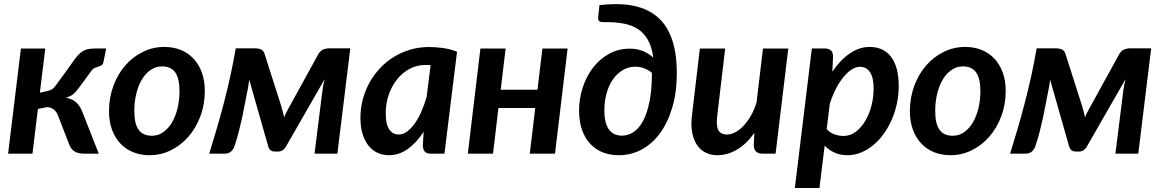

<svg xmlns="http://www.w3.org/2000/svg" viewBox="-20 -750 5670 937"><path d="M310.5 -413Q330 -440.5 343.8 -459.8Q357.5 -479 371.2 -491Q385 -503 402.2 -508.2Q419.5 -513.5 446.5 -513.5H498L485.5 -450Q483 -436.5 476.8 -432.2Q470.5 -428 462 -425.8Q453.5 -423.5 443.5 -419.2Q433.5 -415 423.5 -401L367 -324Q352 -302.5 337.5 -290.5Q323 -278.5 301 -273.5Q332.5 -267.5 351.5 -250.8Q370.5 -234 382.5 -202.5L462 0H391.5Q375.5 0 364.2 -2.8Q353 -5.5 344.5 -10.5Q336 -15.5 330 -23Q324 -30.5 319.5 -40.5L263.5 -185Q257.5 -203.5 242.8 -215.2Q228 -227 209.5 -227L165 -218.5L138.5 0H19.5L82 -513H201L174.5 -297.5L203.5 -304Q213 -306 220 -308.2Q227 -310.5 232.5 -313.8Q238 -317 242.8 -321.8Q247.5 -326.5 253 -334Z M721 -87.5Q752 -87.5 777 -105.2Q802 -123 819.5 -152.8Q837 -182.5 846.5 -222Q856 -261.5 856 -305Q856 -367.5 835 -396.8Q814 -426 771 -426Q740 -426 714.8 -408.5Q689.5 -391 672 -361.2Q654.5 -331.5 645 -292Q635.5 -252.5 635.5 -208.5Q635.5 -146 656.5 -116.8Q677.5 -87.5 721 -87.5ZM709.5 7.5Q667 7.5 631 -6.8Q595 -21 568.5 -48.5Q542 -76 527 -116Q512 -156 512 -207.5Q512 -274 533.5 -331.5Q555 -389 591.8 -431Q628.5 -473 677.5 -497Q726.5 -521 782 -521Q824.5 -521 860.8 -506.8Q897 -492.5 923.2 -465Q949.5 -437.5 964.5 -397.5Q979.5 -357.5 979.5 -306Q979.5 -240 958 -182.8Q936.5 -125.5 899.8 -83.2Q863 -41 814 -16.8Q765 7.5 709.5 7.5Z M1689.5 -514 1626.5 0H1515L1553.5 -308Q1555 -320.5 1557.8 -335Q1560.5 -349.5 1564.5 -364L1374 -32Q1367.5 -22 1358.5 -16.2Q1349.5 -10.5 1338 -10.5H1320.5Q1298 -10.5 1290 -32L1196.5 -360.5Q1194 -344 1191.2 -326.2Q1188.5 -308.5 1185 -294.5Q1178.5 -263 1173 -233Q1167.5 -203 1160.8 -172Q1154 -141 1145.5 -108Q1137 -75 1124.5 -37Q1118.5 -19.5 1106.5 -9.8Q1094.5 0 1076 0H1001Q1019 -58 1037.2 -120.2Q1055.5 -182.5 1072.5 -247.5Q1089.5 -312.5 1104.2 -379.5Q1119 -446.5 1130.5 -514H1229Q1241.5 -514 1253.8 -508.8Q1266 -503.5 1271 -487.5L1351.5 -235.5Q1361.5 -202.5 1366.5 -177.5Q1375 -198.5 1386.5 -218.5L1534.5 -487.5Q1545 -503.5 1558 -508.8Q1571 -514 1583 -514Z M2081.5 -432Q2074.5 -432.5 2068.2 -432.8Q2062 -433 2056 -433Q2014.5 -433 1979 -414Q1943.5 -395 1917.8 -362.8Q1892 -330.5 1877.2 -287.8Q1862.5 -245 1862.5 -197.5Q1862.5 -143.5 1879.5 -118.5Q1896.5 -93.5 1926 -93.5Q1946.5 -93.5 1966.2 -107.8Q1986 -122 2003.8 -146.8Q2021.5 -171.5 2036.2 -205Q2051 -238.5 2062 -277ZM2047.5 -107Q2013.5 -54.5 1970.8 -23.5Q1928 7.5 1877.5 7.5Q1848.5 7.5 1823.2 -4Q1798 -15.5 1779.2 -38.2Q1760.5 -61 1749.8 -95.2Q1739 -129.5 1739 -175.5Q1739 -221.5 1750.5 -265Q1762 -308.5 1783.2 -346.8Q1804.5 -385 1834.5 -417Q1864.5 -449 1901.8 -472Q1939 -495 1982.2 -507.8Q2025.5 -520.5 2073.5 -520.5Q2108 -520.5 2142.8 -515.5Q2177.5 -510.5 2210.5 -497.5L2149 0H2083.5Q2060 0 2051.8 -11.8Q2043.5 -23.5 2043.5 -41Z M2750 -513 2688.5 0H2565.5L2592 -223H2412.5L2386 0H2263L2324.5 -513H2447.5L2423.5 -312H2603L2627 -513Z M3014.5 -88Q3045.5 -88 3072.2 -105.8Q3099 -123.5 3118.8 -160.8Q3138.5 -198 3150 -256Q3161.5 -314 3161.5 -394.5Q3146 -407.5 3125.5 -416Q3105 -424.5 3081 -424.5Q3047 -424.5 3019 -407.8Q2991 -391 2971 -362.2Q2951 -333.5 2940.2 -294.5Q2929.5 -255.5 2929.5 -211Q2929.5 -178 2935.5 -154.8Q2941.5 -131.5 2952.8 -116.8Q2964 -102 2979.8 -95Q2995.5 -88 3014.5 -88ZM2905.5 -725Q2962 -731.5 3012 -729.2Q3062 -727 3104 -713.5Q3146 -700 3179.2 -674.8Q3212.5 -649.5 3235.5 -610.5Q3258.5 -571.5 3270.8 -517.8Q3283 -464 3283 -393.5Q3283 -299.5 3260.8 -225Q3238.5 -150.5 3200.2 -98.8Q3162 -47 3110.5 -19.8Q3059 7.5 3000 7.5Q2958 7.5 2922.5 -6.2Q2887 -20 2861 -47.5Q2835 -75 2820.5 -116Q2806 -157 2806 -211.5Q2806 -269.5 2824 -323.8Q2842 -378 2874.2 -420Q2906.5 -462 2952 -487.2Q2997.5 -512.5 3053 -512.5Q3089 -512.5 3117 -501.2Q3145 -490 3168 -469Q3161 -521 3142.2 -554.8Q3123.5 -588.5 3093.2 -608.2Q3063 -628 3020.5 -635.5Q2978 -643 2923.5 -642Q2907.5 -642 2902.5 -648.5Q2897.5 -655 2899.5 -669.5Z M3827 -513 3765 0H3702.5Q3658.5 0 3658.5 -42.5L3661.5 -101.5Q3622.5 -46.5 3576.2 -19.5Q3530 7.5 3480.5 7.5Q3448.5 7.5 3423 -5.5Q3397.5 -18.5 3381 -43.2Q3364.5 -68 3357.8 -104.5Q3351 -141 3357 -187.5L3395.5 -513H3519L3480.5 -187.5Q3474 -137 3485.5 -115.2Q3497 -93.5 3527.5 -93.5Q3547.5 -93.5 3568.2 -104.5Q3589 -115.5 3608.5 -136Q3628 -156.5 3644.5 -185.2Q3661 -214 3672 -249.5L3703.5 -513Z M4014.5 -120Q4031.5 -101.5 4053.5 -94Q4075.5 -86.5 4096.5 -86.5Q4129.5 -86.5 4156.5 -107Q4183.5 -127.5 4203 -160.5Q4222.5 -193.5 4233 -234.8Q4243.5 -276 4243.5 -317.5Q4243.5 -371.5 4225.8 -397.8Q4208 -424 4176.5 -424Q4156 -424 4135 -410Q4114 -396 4094.5 -371.8Q4075 -347.5 4058.2 -314.5Q4041.5 -281.5 4029.5 -243.5ZM4042 -400Q4079 -455.5 4125.8 -488.2Q4172.5 -521 4225 -521Q4257 -521 4283 -509.2Q4309 -497.5 4327.5 -474Q4346 -450.5 4356 -414.5Q4366 -378.5 4366 -330Q4366 -286.5 4357 -244.5Q4348 -202.5 4331.5 -165Q4315 -127.5 4292.2 -96Q4269.5 -64.5 4241.5 -41.5Q4213.5 -18.5 4181.8 -5.5Q4150 7.5 4116 7.5Q4081 7.5 4053.2 -5Q4025.5 -17.5 4004.5 -39L3979 167.5H3859L3942 -513.5H4004.5Q4024 -513.5 4034.8 -504Q4045.5 -494.5 4045.5 -473.5Z M4629.5 -87.5Q4660.5 -87.5 4685.5 -105.2Q4710.5 -123 4728 -152.8Q4745.5 -182.5 4755 -222Q4764.5 -261.5 4764.5 -305Q4764.5 -367.5 4743.5 -396.8Q4722.5 -426 4679.5 -426Q4648.5 -426 4623.2 -408.5Q4598 -391 4580.5 -361.2Q4563 -331.5 4553.5 -292Q4544 -252.5 4544 -208.5Q4544 -146 4565 -116.8Q4586 -87.5 4629.5 -87.5ZM4618 7.5Q4575.5 7.5 4539.5 -6.8Q4503.5 -21 4477 -48.5Q4450.5 -76 4435.5 -116Q4420.5 -156 4420.5 -207.5Q4420.5 -274 4442 -331.5Q4463.5 -389 4500.2 -431Q4537 -473 4586 -497Q4635 -521 4690.5 -521Q4733 -521 4769.2 -506.8Q4805.5 -492.5 4831.8 -465Q4858 -437.5 4873 -397.5Q4888 -357.5 4888 -306Q4888 -240 4866.5 -182.8Q4845 -125.5 4808.2 -83.2Q4771.5 -41 4722.5 -16.8Q4673.5 7.5 4618 7.5Z M5598 -514 5535 0H5423.5L5462 -308Q5463.5 -320.5 5466.2 -335Q5469 -349.5 5473 -364L5282.5 -32Q5276 -22 5267 -16.2Q5258 -10.5 5246.5 -10.5H5229Q5206.5 -10.5 5198.5 -32L5105 -360.5Q5102.5 -344 5099.8 -326.2Q5097 -308.5 5093.5 -294.5Q5087 -263 5081.5 -233Q5076 -203 5069.2 -172Q5062.5 -141 5054 -108Q5045.5 -75 5033 -37Q5027 -19.5 5015 -9.8Q5003 0 4984.5 0H4909.5Q4927.5 -58 4945.8 -120.2Q4964 -182.5 4981 -247.5Q4998 -312.5 5012.8 -379.5Q5027.5 -446.5 5039 -514H5137.5Q5150 -514 5162.2 -508.8Q5174.5 -503.5 5179.5 -487.5L5260 -235.5Q5270 -202.5 5275 -177.5Q5283.5 -198.5 5295 -218.5L5443 -487.5Q5453.5 -503.5 5466.5 -508.8Q5479.5 -514 5491.5 -514Z"/></svg>

Font: Lato 2
Style: Bold Italic
Weight: 700
Italic angle: -7°
Designer: Lukasz Dziedzic with Adam Twardoch and Botio Nikoltchev
Foundry: tyPoland Lukasz Dziedzic
Version: Version 2.015; 2015-08-06; http://www.latofonts.com/